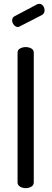

<svg xmlns="http://www.w3.org/2000/svg" viewBox="-20 -975 267 995"><path d="M113 0Q98 0 84.5 -7.5Q71 -15 71 -30V-702Q71 -717 84.5 -724Q98 -731 113 -731Q129 -731 142 -724Q155 -717 155 -702V-30Q155 -15 142 -7.5Q129 0 113 0ZM73 -835Q61 -835 52 -846Q43 -857 43 -869Q43 -885 56 -891L173 -953Q179 -955 183 -955Q196 -955 203.5 -944.5Q211 -934 211 -921Q211 -905 197 -897L84 -839Q81 -838 78.5 -836.5Q76 -835 73 -835Z"/></svg>

Font: Dosis Medium
Style: Regular
Weight: 500
Designer: EdgarTolentino, PabloImpallari, IginoMarini
Foundry: EdgarTolentino, PabloImpallari, IginoMarini
Version: Version 3.001; ttfautohint (v1.8.2)